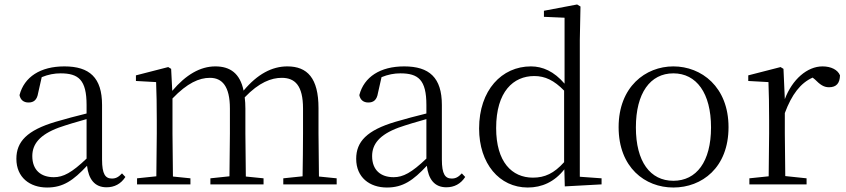

<svg xmlns="http://www.w3.org/2000/svg" viewBox="-20 -822 3771 856"><path d="M455 13C490 13 519 -2 539 -33L524 -49C508 -32 496 -26 479 -26C450 -26 435 -45 435 -111V-354C435 -476 379 -526 267 -526C160 -526 88 -479 67 -398C71 -377 85 -365 107 -365C130 -365 145 -376 150 -407L166 -478C195 -490 223 -495 250 -495C330 -495 366 -466 366 -354V-316C321 -305 272 -292 228 -279C100 -241 53 -190 53 -114C53 -31 113 14 190 14C262 14 307 -18 368 -83C375 -23 402 13 455 13ZM366 -115C300 -52 262 -32 220 -32C162 -32 124 -64 124 -126C124 -179 156 -221 242 -253C279 -266 323 -279 366 -291Z M1327 0H1481V-27L1402 -35L1400 -227V-340C1400 -474 1350 -526 1261 -526C1193 -526 1128 -492 1066 -418C1050 -495 1006 -526 940 -526C873 -526 809 -489 748 -417L743 -515L730 -523L586 -486V-461L676 -456C678 -406 679 -354 679 -286V-227L677 -36L591 -27V0H829V-27L751 -35L749 -227V-383C815 -452 868 -475 916 -475C970 -475 1005 -438 1005 -338V-227L1003 -36L918 -27V0H1155V-27L1076 -35L1074 -227V-338C1074 -356 1073 -373 1071 -388C1135 -455 1190 -475 1236 -475C1295 -475 1331 -441 1331 -338V-227C1331 -172 1330 -91 1329 -36L1243 -27V0Z M1970 13C2005 13 2034 -2 2054 -33L2039 -49C2023 -32 2011 -26 1994 -26C1965 -26 1950 -45 1950 -111V-354C1950 -476 1894 -526 1782 -526C1675 -526 1603 -479 1582 -398C1586 -377 1600 -365 1622 -365C1645 -365 1660 -376 1665 -407L1681 -478C1710 -490 1738 -495 1765 -495C1845 -495 1881 -466 1881 -354V-316C1836 -305 1787 -292 1743 -279C1615 -241 1568 -190 1568 -114C1568 -31 1628 14 1705 14C1777 14 1822 -18 1883 -83C1890 -23 1917 13 1970 13ZM1881 -115C1815 -52 1777 -32 1735 -32C1677 -32 1639 -64 1639 -126C1639 -179 1671 -221 1757 -253C1794 -266 1838 -279 1881 -291Z M2498 9 2662 0V-27L2565 -34V-643L2568 -793L2553 -802L2405 -774V-747L2497 -743V-449C2450 -504 2399 -526 2347 -526C2217 -526 2116 -420 2116 -249C2116 -93 2206 14 2333 14C2396 14 2452 -11 2496 -67ZM2495 -99C2450 -49 2409 -30 2356 -30C2262 -30 2192 -100 2192 -251C2192 -414 2269 -483 2362 -483C2410 -483 2450 -464 2495 -418Z M2982 14C3109 14 3228 -74 3228 -255C3228 -435 3107 -526 2982 -526C2858 -526 2738 -435 2738 -255C2738 -75 2856 14 2982 14ZM2982 -16C2879 -16 2815 -101 2815 -254C2815 -407 2879 -495 2982 -495C3085 -495 3150 -407 3150 -254C3150 -101 3085 -16 2982 -16Z M3479 -318C3510 -401 3549 -452 3603 -476L3613 -468C3636 -445 3652 -433 3676 -433C3710 -433 3724 -452 3725 -486C3715 -511 3685 -526 3647 -526C3579 -526 3512 -468 3479 -380L3473 -515L3460 -523L3316 -486V-461L3406 -456C3408 -406 3409 -354 3409 -285V-227L3407 -36L3321 -27V0H3576V-27L3481 -37L3479 -227Z"/></svg>

Font: Noto Serif CJK HK Light
Style: Regular
Weight: 300
Designer: Ryoko NISHIZUKA 西塚涼子 (kana & ideographs); Frank Grießhammer (Latin, Greek & Cyrillic); Wenlong ZHANG 张文龙 (bopomofo); San
Foundry: Adobe
Version: Version 2.001;hotconv 1.1.0;makeotfexe 2.6.0